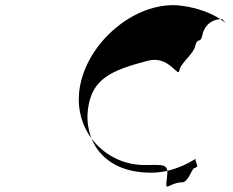

<svg xmlns="http://www.w3.org/2000/svg" viewBox="-20 -823 880 726"><path d="M551 -170C362 -170 297 -302 313 -413C328 -523 397 -557 542 -594C619 -613 654 -528 658 -556C662 -584 714 -621 718 -649C727 -685 737 -655 745 -689C749 -717 773 -751 820 -751C827 -744 841 -727 840 -730C840 -730 788 -784 669 -801C506 -824 323 -679 285 -509C246 -337 374 -199 526 -199C602 -199 619 -207 611 -148C603 -89 616 -134 674 -134C693 -143 702 -174 712 -186C731 -193 727 -194 720 -214C716 -226 729 -226 707 -215C696 -209 633 -170 551 -170Z"/></svg>

Font: Hussar Przerywany
Style: Obl
Weight: 400
Foundry: Cannot Into Space Fonts
Version: Version 0.982